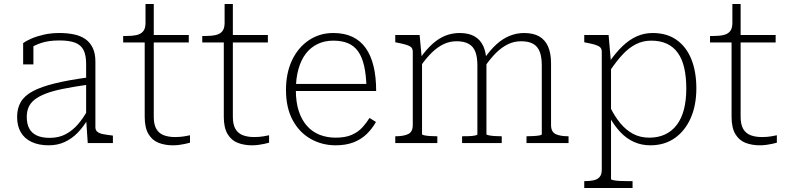

<svg xmlns="http://www.w3.org/2000/svg" viewBox="-20 -711 3921 954"><path d="M415 -326V-290Q345 -280 293 -269.5Q241 -259 206.5 -245.5Q172 -232 151.5 -215.5Q131 -199 122 -178Q113 -157 113 -130Q113 -96 125 -73Q137 -50 162.5 -38Q188 -26 227 -26Q272 -26 306 -44Q340 -62 367 -93Q394 -124 415 -163V-116Q393 -79 365 -50.5Q337 -22 301.5 -5.5Q266 11 222 11Q173 11 137.5 -5.5Q102 -22 83.5 -53.5Q65 -85 65 -130Q65 -173 83.5 -204.5Q102 -236 143.5 -258Q185 -280 252 -296.5Q319 -313 415 -326ZM416 0 408 -119V-122V-393Q408 -437 395 -462.5Q382 -488 353 -499Q324 -510 275 -510Q221 -510 183 -497Q145 -484 122 -466Q119 -471 119.5 -476.5Q120 -482 123.5 -487.5Q127 -493 133 -496.5Q139 -500 146 -499V-391H95V-497Q110 -508 136.5 -519.5Q163 -531 198.5 -539Q234 -547 275 -547Q315 -547 348 -540Q381 -533 404.5 -516.5Q428 -500 441 -472.5Q454 -445 454 -405V-79Q454 -64 464 -56Q474 -48 492 -44.5Q510 -41 536 -38L541 -37V0Z M592 -500V-532H602Q635 -532 657 -536.5Q679 -541 691 -555Q703 -569 703 -597L728 -537H918V-500ZM744 -131Q744 -92 757 -70Q770 -48 794 -39Q818 -30 850 -30Q875 -30 895.5 -33.5Q916 -37 924 -39V-2Q913 1 899.5 4Q886 7 870.5 9Q855 11 839 11Q801 11 769 -1Q737 -13 718 -44.5Q699 -76 699 -131V-522L703 -531V-691H744Z M985 -500V-532H995Q1028 -532 1050 -536.5Q1072 -541 1084 -555Q1096 -569 1096 -597L1121 -537H1311V-500ZM1137 -131Q1137 -92 1150 -70Q1163 -48 1187 -39Q1211 -30 1243 -30Q1268 -30 1288.5 -33.5Q1309 -37 1317 -39V-2Q1306 1 1292.5 4Q1279 7 1263.5 9Q1248 11 1232 11Q1194 11 1162 -1Q1130 -13 1111 -44.5Q1092 -76 1092 -131V-522L1096 -531V-691H1137Z M1450 -263Q1450 -202 1465 -157.5Q1480 -113 1506.5 -84Q1533 -55 1569 -41Q1605 -27 1648 -27Q1697 -27 1729 -41.5Q1761 -56 1781.5 -79Q1802 -102 1816 -125L1848 -105Q1829 -71 1801.5 -44.5Q1774 -18 1736 -3.5Q1698 11 1648 11Q1580 11 1523.5 -21Q1467 -53 1434 -114.5Q1401 -176 1401 -264Q1401 -348 1431 -411.5Q1461 -475 1514.5 -511Q1568 -547 1636 -547Q1691 -547 1731 -528Q1771 -509 1797 -472.5Q1823 -436 1836 -382.5Q1849 -329 1849 -259H1433V-294H1817L1801 -279Q1799 -341 1789 -384.5Q1779 -428 1759.5 -455.5Q1740 -483 1709.5 -496Q1679 -509 1636 -509Q1593 -509 1558.5 -492.5Q1524 -476 1500 -445Q1476 -414 1463 -368Q1450 -322 1450 -263Z M1944 0V-34H1947Q1986 -34 2008.5 -45Q2031 -56 2031 -90V-454Q2031 -469 2022.5 -476.5Q2014 -484 1997 -489Q1980 -494 1954 -499L1944 -501V-537H2065L2076 -418L2077 -414V-44Q2077 -41 2089 -38.5Q2101 -36 2118 -35Q2135 -34 2149 -34H2153V0ZM2473 0H2276V-34H2279Q2293 -34 2310 -34.5Q2327 -35 2339.5 -37.5Q2352 -40 2352 -43V-386Q2352 -427 2342 -453.5Q2332 -480 2309 -493Q2286 -506 2248 -506Q2214 -506 2184 -491.5Q2154 -477 2127 -451Q2100 -425 2073 -387L2069 -424Q2098 -465 2128.5 -492.5Q2159 -520 2192.5 -533.5Q2226 -547 2264 -547Q2308 -547 2337.5 -530.5Q2367 -514 2382 -480.5Q2397 -447 2397 -396V-44Q2397 -41 2409.5 -38.5Q2422 -36 2438.5 -35Q2455 -34 2470 -34H2473ZM2805 0H2596V-34H2600Q2614 -34 2631 -35Q2648 -36 2660 -38Q2672 -40 2672 -44V-386Q2672 -427 2662 -453.5Q2652 -480 2629.5 -493Q2607 -506 2569 -506Q2534 -506 2503.5 -491Q2473 -476 2445.5 -449Q2418 -422 2391 -383L2387 -421Q2416 -463 2447 -491Q2478 -519 2512.5 -533Q2547 -547 2584 -547Q2629 -547 2658.5 -530.5Q2688 -514 2703 -480.5Q2718 -447 2718 -396V-90Q2718 -56 2740.5 -45Q2763 -34 2802 -34H2805Z M3123 223H2883V189H2886Q2912 189 2931 184.5Q2950 180 2960 167.5Q2970 155 2970 133V-454Q2970 -469 2961.5 -476.5Q2953 -484 2936 -489Q2919 -494 2893 -499L2883 -501V-537H3004L3016 -398V-388V179Q3016 182 3028 184.5Q3040 187 3059 188Q3078 189 3098 189H3123ZM3211 11Q3167 11 3129.5 -6Q3092 -23 3062 -55Q3032 -87 3007 -132L3012 -178Q3034 -133 3062 -99Q3090 -65 3125.5 -46Q3161 -27 3206 -27Q3251 -27 3285.5 -43.5Q3320 -60 3343.5 -91.5Q3367 -123 3378.5 -168Q3390 -213 3390 -271Q3390 -328 3380 -372.5Q3370 -417 3348.5 -447.5Q3327 -478 3294 -493.5Q3261 -509 3216 -509Q3174 -509 3139 -491Q3104 -473 3073 -439.5Q3042 -406 3012 -361L3008 -404Q3040 -450 3073.5 -482Q3107 -514 3144 -530.5Q3181 -547 3223 -547Q3293 -547 3341.5 -513Q3390 -479 3415 -417Q3440 -355 3440 -272Q3440 -188 3412 -124.5Q3384 -61 3333 -25Q3282 11 3211 11Z M3508 -500V-532H3518Q3551 -532 3573 -536.5Q3595 -541 3607 -555Q3619 -569 3619 -597L3644 -537H3834V-500ZM3660 -131Q3660 -92 3673 -70Q3686 -48 3710 -39Q3734 -30 3766 -30Q3791 -30 3811.5 -33.5Q3832 -37 3840 -39V-2Q3829 1 3815.5 4Q3802 7 3786.5 9Q3771 11 3755 11Q3717 11 3685 -1Q3653 -13 3634 -44.5Q3615 -76 3615 -131V-522L3619 -531V-691H3660Z"/></svg>

Font: Roboto Serif 20pt Thin
Style: Regular
Weight: 250
Version: Version 1.008